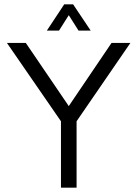

<svg xmlns="http://www.w3.org/2000/svg" viewBox="-20 -865 638 885"><path d="M317 -845H276L196 -724H252L297 -795L342 -724H398L317 -845ZM494 -667 297 -376 99 -667H12L261 -306V0H333V-306L581 -667H494Z"/></svg>

Font: Maven Pro
Style: Regular
Weight: 400
Designer: Joe Prince
Foundry: Joe Prince
Version: Version 1.003